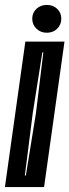

<svg xmlns="http://www.w3.org/2000/svg" viewBox="-30 -760 282 780"><path d="M-10 0 73 -591H232L149 0ZM71 -47H75L116 -300L146 -547H142L103 -300ZM160 -627Q135 -627 118 -643.5Q101 -660 101 -684Q101 -708 118 -724Q135 -740 160 -740Q186 -740 202.5 -724Q219 -708 219 -684Q219 -660 202.5 -643.5Q186 -627 160 -627Z"/></svg>

Font: Alumni Sans Inline One
Style: Italic
Weight: 400
Italic angle: -8°
Designer: Robert E. Leuschke
Foundry: Robert E. Leuschke
Version: Version 1.100; ttfautohint (v1.8.3)